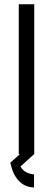

<svg xmlns="http://www.w3.org/2000/svg" viewBox="-20 -710 243 884"><path d="M66.4 -690.4H137.7V0H136.7L74.2 56.6Q85 75.2 102.1 83.5Q119.1 91.8 136.7 92.8V153.3Q82 151.4 51.8 103.5Q43 90.8 37.6 74.7Q32.2 58.6 27.3 39.1L71.3 0H66.4Z"/></svg>

Font: Dinish Condensed
Style: Regular
Weight: 400
Width: 3
Designer: Bert Driehuis
Foundry: Playbeing
Version: Version 3.006; git-39231f3c-release